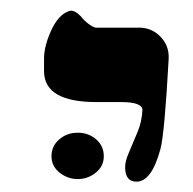

<svg xmlns="http://www.w3.org/2000/svg" viewBox="-20 -611 365 364"><path d="M224.6 -322.3 241.2 -361.8Q249 -380.9 250 -402.3Q250 -417.5 209.5 -417.5H162.6Q64.9 -417.5 63.5 -474.6V-500Q63.5 -523.9 77.4 -554Q91.3 -584 111.8 -590.3Q120.6 -592.8 133.3 -580.1Q134.8 -577.6 141.1 -571.3Q155.3 -558.6 162.6 -558.6H243.7Q267.6 -558.6 284.2 -541.5Q300.8 -524.4 299.8 -500Q292 -357.9 284.2 -328.6Q267.6 -266.6 238.8 -266.6Q217.3 -266.6 217.3 -293.5Q216.8 -304.7 224.6 -322.3ZM92.3 -346.7Q106.9 -359.4 127.4 -359.4Q147.9 -359.4 162.4 -346.7Q176.8 -334 176.8 -314.9Q176.8 -295.9 161.6 -283.7Q146.5 -271.5 127.4 -271.5Q108.4 -271.5 93 -283.7Q77.6 -295.9 77.6 -314.9Q77.6 -334 92.3 -346.7Z"/></svg>

Font: Accordance
Style: Bold-Italic
Weight: 700
Italic angle: -11°
Version: Version 1.2 (build January 31, 2020) Miklal Software Solutio